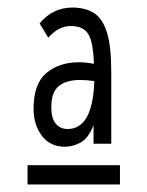

<svg xmlns="http://www.w3.org/2000/svg" viewBox="-20 -648 390 509"><path d="M152 -259Q113 -259 91 -288Q69 -317 69 -360Q69 -426 103 -454.5Q137 -483 190 -483Q206 -483 229 -479Q227 -538 213.5 -558.5Q200 -579 168 -579Q135 -579 108 -548L85 -586Q120 -628 172 -628Q206 -628 229 -613.5Q252 -599 263.5 -562Q275 -525 275 -456V-267H228V-316Q214 -281 193.5 -270Q173 -259 152 -259ZM116 -364Q116 -334 128 -320Q140 -306 159 -306Q226 -306 230 -433Q210 -436 192 -436Q156 -436 136 -420Q116 -404 116 -364ZM53 -210H298V-159H53Z"/></svg>

Font: Inconsolata ExtraCondensed
Style: Regular
Weight: 400
Width: 2
Monospace: yes
Designer: Raph Levien, Cyreal, Brenton Simpson
Foundry: Raph Levien, Cyreal, Google
Version: Version 3.000; ttfautohint (v1.8.2.53-6de2)